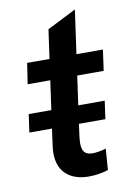

<svg xmlns="http://www.w3.org/2000/svg" viewBox="-80 -725 538 786"><g transform="rotate(-10 189.5 -332.0)"><path d="M226 9C250 9 278 5.5 306.5 -3.5L313 -91.5C292 -85.5 273 -82 257 -82C225 -82 213.5 -98 213.5 -131.5C213.5 -141.5 215 -153 216.5 -166L222.5 -210.5H332.5L343 -285.5H233L250 -406.5H360L372 -493H262L287.5 -674.5L167 -613.5L150 -493H57L44 -406.5H138L121 -285.5H27L16.5 -210.5H110.5L101 -141C99.5 -130.5 98.5 -119.5 98.5 -110C98.5 -25.5 155.5 9 226 9Z"/></g></svg>

Font: HK Grotesk SemiBold
Style: Italic
Weight: 600
Italic angle: -16°
Designer: Alfredo Marco Pradil
Foundry: Hanken Design Co.
Version: Version 3.001;FEAKit 1.0